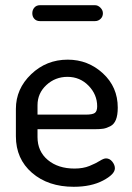

<svg xmlns="http://www.w3.org/2000/svg" viewBox="-20 -709 505 737"><path d="M240 -480Q318 -480 375 -427.5Q432 -375 432 -296Q432 -267 425 -249.5Q418 -232 403.5 -224.5Q389 -217 376.5 -215Q364 -213 343 -213H124V-183Q124 -128 163.5 -95Q203 -62 266 -62Q299 -62 323.5 -72Q348 -82 363 -91.5Q378 -101 387 -101Q401 -101 411 -88.5Q421 -76 421 -63Q421 -40 375.5 -16Q330 8 263 8Q165 8 103 -45.5Q41 -99 41 -186V-291Q41 -368 99.5 -424Q158 -480 240 -480ZM124 -269H309Q335 -269 344 -275.5Q353 -282 353 -301Q353 -346 320 -380Q287 -414 239 -414Q192 -414 158 -382.5Q124 -351 124 -305ZM133 -689H345Q356 -689 365.5 -679.5Q375 -670 375 -658Q375 -645 366 -636.5Q357 -628 345 -628H133Q120 -628 112 -636.5Q104 -645 104 -658Q104 -671 112 -680Q120 -689 133 -689Z"/></svg>

Font: Dosis
Style: Medium
Weight: 500
Designer: Edgar Tolentino, Pablo Impallari, Igino Marini
Foundry: Edgar Tolentino, Pablo Impallari, Igino Marini
Version: Version 1.007